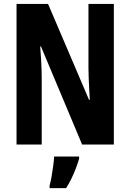

<svg xmlns="http://www.w3.org/2000/svg" viewBox="-20 -734 662 975"><path d="M558.1 0H397L188 -498H184.1Q187 -463.4 188.7 -432.9Q190.4 -402.3 191.2 -377Q191.9 -351.6 191.9 -331.1V0H64V-713.9H224.1L432.1 -227.1H436Q434.1 -260.7 432.6 -289.8Q431.2 -318.8 430.2 -343.8Q429.2 -368.7 429.2 -389.2V-713.9H558.1ZM381.8 61V71.8Q374.5 97.2 364.3 123.5Q354 149.9 341.8 174.8Q329.6 199.7 315.9 221.2H231.9V208Q236.8 190.9 241.7 163.8Q246.6 136.7 250.2 108.9Q253.9 81.1 254.9 61Z"/></svg>

Font: Open Sans Condensed
Style: Regular
Weight: 400
Width: 3
Designer: Monotype Design Team
Foundry: Monotype Imaging Inc.
Version: Version 3.000